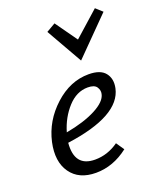

<svg xmlns="http://www.w3.org/2000/svg" viewBox="-131 -772 716 859"><g transform="rotate(-20 227.5 -342.0)"><path d="M455 -661 286 -490 188 -662 231 -687 305 -583 424 -689ZM296 -421Q352 -421 374.5 -392.5Q397 -364 388 -321Q362 -199 106 -164Q96 -52 194 -52Q254 -52 306 -89L332 -51Q260 5 178 5Q97 5 58.5 -49.5Q20 -104 39 -192Q60 -286 134 -353.5Q208 -421 296 -421ZM321 -318Q325 -335 314.5 -351Q304 -367 272 -367Q219 -367 177 -321Q135 -275 116 -210Q203 -226 258.5 -255Q314 -284 321 -318Z"/></g></svg>

Font: EauTest Medium
Style: Italic
Weight: 500
Italic angle: -12°
Designer: Christian Thalmann (Catharsis Fonts)
Version: Version 0.001;PS 000.001;hotconv 1.0.88;makeotf.lib2.5.64775